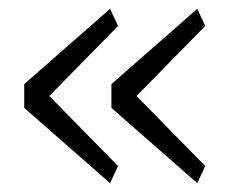

<svg xmlns="http://www.w3.org/2000/svg" viewBox="-20 -506 537 436"><path d="M446 -129 290 -288 446 -447 428 -486 233 -315V-261L428 -90ZM248 -129 92 -288 248 -447 230 -486 35 -315V-261L230 -90Z"/></svg>

Font: IBM Plex Arabic Light
Style: Regular
Weight: 300
Designer: Mike Abbink, Paul van der Laan, Pieter van Rosmalen, Wael Morcos, Khajak Apelian
Foundry: Bold Monday
Version: Version 1.0